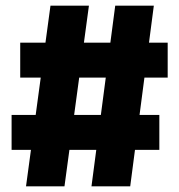

<svg xmlns="http://www.w3.org/2000/svg" viewBox="-20 -659 634 679"><path d="M72 0 158.5 -639H294.5L208 0ZM21 -129V-252.5H543.5V-129ZM303.5 0 387.5 -639H524L440.5 0ZM51.5 -384.5V-508H573V-384.5Z"/></svg>

Font: Anek Gujarati Medium ExtraBold
Style: Regular
Weight: 800
Version: Version 1.003